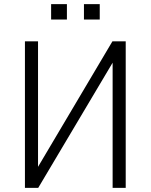

<svg xmlns="http://www.w3.org/2000/svg" viewBox="-20 -904 725 924"><path d="M100 0V-705H163V-96H160L521 -705H585V0H522V-609H526L164 0ZM384 -810V-884H460V-810ZM226 -810V-884H302V-810Z"/></svg>

Font: Nunito Sans 7pt Condensed Light
Style: Regular
Weight: 300
Width: 3
Designer: Vernon Adams
Foundry: Vernon Adams
Version: Version 3.101;gftools[0.9.27]